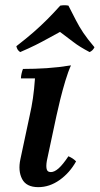

<svg xmlns="http://www.w3.org/2000/svg" viewBox="-20 -718 390 752"><path d="M130 15Q83 15 66.5 -17Q50 -49 60 -95L96 -264Q104 -299 109 -333.5Q114 -368 117 -411H62Q62 -419 64.5 -430Q67 -441 70 -448Q117 -448 163 -451Q209 -454 258 -462Q247 -438 236 -401.5Q225 -365 216 -328.5Q207 -292 201 -264L166 -100Q160 -75 162 -59.5Q164 -44 179 -44Q193 -44 209.5 -58.5Q226 -73 248 -106Q257 -102 264 -97.5Q271 -93 278 -86Q253 -41 213.5 -13Q174 15 130 15ZM59 -514Q52 -519 49 -524Q46 -529 44 -537Q84 -568 112 -592.5Q140 -617 164.5 -641.5Q189 -666 216 -696Q233 -699 248 -696Q265 -663 277.5 -638.5Q290 -614 306 -590Q322 -566 350 -533Q344 -520 331 -514Q291 -535 268 -553Q245 -571 215 -593Q189 -579 166.5 -566.5Q144 -554 119 -541.5Q94 -529 59 -514Z"/></svg>

Font: Poltawski Nowy Medium
Style: Italic
Weight: 500
Italic angle: -12°
Version: Version 1.001;gftools[0.9.25]